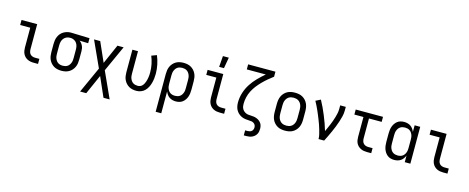

<svg xmlns="http://www.w3.org/2000/svg" viewBox="-43 -1578 6385 2616"><g transform="rotate(15 3150.0 -270.0)"><path d="M453 0H392Q369 0 346.5 -4Q324 -8 303.5 -18Q283 -28 267 -44Q251 -60 241 -80.5Q231 -101 227 -123.5Q223 -146 223 -169V-449H81V-520H302V-169Q302 -150 306.5 -131Q311 -112 323.5 -98Q336 -84 354.5 -77.5Q373 -71 392 -71H453Z M783 8Q756 8 729 2.5Q702 -3 678.5 -16.5Q655 -30 636.5 -50.5Q618 -71 606.5 -96Q595 -121 591 -148Q587 -175 587 -202V-318Q587 -344 591 -370Q595 -396 605.5 -420.5Q616 -445 633 -465.5Q650 -486 672.5 -499.5Q695 -513 720.5 -520.5Q746 -528 773 -528H788L1040 -520V-449L918 -453Q934 -442 946 -426.5Q958 -411 966 -393.5Q974 -376 977 -356.5Q980 -337 980 -318V-202Q980 -175 976 -148Q972 -121 960.5 -96Q949 -71 930.5 -50.5Q912 -30 888.5 -16.5Q865 -3 838 2.5Q811 8 783 8ZM784 -63Q801 -63 818 -67Q835 -71 849.5 -80.5Q864 -90 874 -104Q884 -118 890.5 -134.5Q897 -151 899 -168Q901 -185 901 -202V-318Q901 -342 896.5 -366Q892 -390 878.5 -410.5Q865 -431 843.5 -443Q822 -455 798 -457H779Q754 -457 730.5 -445.5Q707 -434 692 -413.5Q677 -393 671.5 -368Q666 -343 666 -318V-202Q666 -185 668 -168Q670 -151 676.5 -134.5Q683 -118 693 -104Q703 -90 717.5 -80.5Q732 -71 749 -67Q766 -63 784 -63Z M1521 215H1434L1313 -60L1191 215H1104L1271 -153L1104 -520H1191L1313 -245L1434 -520H1521L1354 -152Z M1841 8Q1814 8 1787 2.5Q1760 -3 1736.5 -16.5Q1713 -30 1694.5 -50.5Q1676 -71 1664.5 -96Q1653 -121 1649 -148Q1645 -175 1645 -202V-520H1724V-202Q1724 -185 1726 -168Q1728 -151 1734.5 -134.5Q1741 -118 1751 -104Q1761 -90 1775.5 -80.5Q1790 -71 1807 -67Q1824 -63 1841 -63Q1859 -63 1875.5 -69.5Q1892 -76 1904 -88.5Q1916 -101 1924.5 -116.5Q1933 -132 1938.5 -148Q1944 -164 1948 -181Q1952 -198 1954.5 -215Q1957 -232 1958 -249.5Q1959 -267 1959 -284Q1959 -342 1947.5 -398.5Q1936 -455 1914 -508L1987 -535Q2012 -475 2025 -411.5Q2038 -348 2038 -284Q2038 -251 2034 -218.5Q2030 -186 2021.5 -154Q2013 -122 1998 -92.5Q1983 -63 1960 -39.5Q1937 -16 1905.5 -4Q1874 8 1841 8Z M2170 215V-318Q2170 -345 2174 -372Q2178 -399 2189.5 -424Q2201 -449 2219.5 -469.5Q2238 -490 2261.5 -503.5Q2285 -517 2312 -522.5Q2339 -528 2366 -528Q2394 -528 2421 -522.5Q2448 -517 2471.5 -503.5Q2495 -490 2513.5 -469.5Q2532 -449 2543.5 -424Q2555 -399 2559 -372Q2563 -345 2563 -318V-202Q2563 -177 2560 -152Q2557 -127 2549 -103Q2541 -79 2526.5 -57.5Q2512 -36 2492 -20.5Q2472 -5 2447 1.5Q2422 8 2397 8Q2373 8 2349.5 2Q2326 -4 2306 -17.5Q2286 -31 2272 -51Q2258 -71 2249 -93V215ZM2367 -63Q2384 -63 2401 -67Q2418 -71 2432.5 -80.5Q2447 -90 2457 -104Q2467 -118 2473.5 -134.5Q2480 -151 2482 -168Q2484 -185 2484 -202V-318Q2484 -335 2482 -352Q2480 -369 2473.5 -385.5Q2467 -402 2457 -416Q2447 -430 2432.5 -439.5Q2418 -449 2401 -453Q2384 -457 2367 -457Q2349 -457 2332 -453Q2315 -449 2300.5 -439.5Q2286 -430 2276 -416Q2266 -402 2259.5 -385.5Q2253 -369 2251 -352Q2249 -335 2249 -318V-202Q2249 -185 2251 -168Q2253 -151 2259.5 -134.5Q2266 -118 2276 -104Q2286 -90 2300.5 -80.5Q2315 -71 2332 -67Q2349 -63 2367 -63Z M3078 0H3017Q2994 0 2971.5 -4Q2949 -8 2928.5 -18Q2908 -28 2892 -44Q2876 -60 2866 -80.5Q2856 -101 2852 -123.5Q2848 -146 2848 -169V-449H2706V-520H2927V-169Q2927 -150 2931.5 -131Q2936 -112 2948.5 -98Q2961 -84 2979.5 -77.5Q2998 -71 3017 -71H3078ZM2847 -600 2859 -755H2942L2915 -600Z M3413 215V144H3448Q3463 144 3478 140Q3493 136 3504.5 126Q3516 116 3521 101.5Q3526 87 3526 72Q3526 55 3518.5 40Q3511 25 3496.5 15.5Q3482 6 3465.5 3Q3449 0 3432 0Q3405 -1 3377.5 -4.5Q3350 -8 3324.5 -19.5Q3299 -31 3278.5 -49.5Q3258 -68 3244.5 -92Q3231 -116 3225.5 -143.5Q3220 -171 3220 -198Q3220 -268 3241 -335Q3262 -402 3299.5 -460.5Q3337 -519 3386 -569Q3435 -619 3488 -664H3220V-735H3605V-664Q3566 -635 3529.5 -604Q3493 -573 3459 -538.5Q3425 -504 3395 -465.5Q3365 -427 3343 -384Q3321 -341 3310 -294Q3299 -247 3299 -198Q3299 -181 3302 -163.5Q3305 -146 3313.5 -130.5Q3322 -115 3335 -103Q3348 -91 3364 -83.5Q3380 -76 3397.5 -73.5Q3415 -71 3432 -71H3433Q3454 -70 3475 -67.5Q3496 -65 3516 -57.5Q3536 -50 3553.5 -37.5Q3571 -25 3583 -8Q3595 9 3600 30Q3605 51 3605 72Q3605 92 3601 112Q3597 132 3586.5 149.5Q3576 167 3560.5 180Q3545 193 3526.5 201Q3508 209 3488 212Q3468 215 3448 215Z M3937 8Q3910 8 3882.5 3Q3855 -2 3831 -15.5Q3807 -29 3788 -49.5Q3769 -70 3757.5 -95Q3746 -120 3741.5 -147.5Q3737 -175 3737 -202V-318Q3737 -345 3741.5 -372.5Q3746 -400 3757.5 -425Q3769 -450 3788 -470.5Q3807 -491 3831 -504.5Q3855 -518 3882.5 -523Q3910 -528 3937 -528Q3965 -528 3992.5 -523Q4020 -518 4044 -504.5Q4068 -491 4087 -470.5Q4106 -450 4117.5 -425Q4129 -400 4133.5 -372.5Q4138 -345 4138 -318V-202Q4138 -175 4133.5 -147.5Q4129 -120 4117.5 -95Q4106 -70 4087 -49.5Q4068 -29 4044 -15.5Q4020 -2 3992.5 3Q3965 8 3937 8ZM3938 -63Q3955 -63 3972.5 -67Q3990 -71 4004.5 -80Q4019 -89 4030 -103Q4041 -117 4047.5 -133.5Q4054 -150 4056.5 -167.5Q4059 -185 4059 -202V-318Q4059 -335 4056.5 -352.5Q4054 -370 4047.5 -386.5Q4041 -403 4030 -417Q4019 -431 4004.5 -440Q3990 -449 3972.5 -453Q3955 -457 3938 -457Q3920 -457 3902.5 -453Q3885 -449 3870.5 -440Q3856 -431 3845 -417Q3834 -403 3827.5 -386.5Q3821 -370 3818.5 -352.5Q3816 -335 3816 -318V-202Q3816 -185 3818.5 -167.5Q3821 -150 3827.5 -133.5Q3834 -117 3845 -103Q3856 -89 3870.5 -80Q3885 -71 3902.5 -67Q3920 -63 3938 -63Z M4410 0Q4410 -33 4402 -65Q4394 -97 4385 -129Q4376 -161 4365 -192Q4354 -223 4342 -253.5Q4330 -284 4317.5 -314.5Q4305 -345 4291.5 -375Q4278 -405 4263.5 -435Q4249 -465 4233 -493L4302 -528Q4328 -481 4351 -431.5Q4374 -382 4394.5 -332Q4415 -282 4433.5 -231Q4452 -180 4467 -128Q4479 -155 4491.5 -182.5Q4504 -210 4515.5 -237.5Q4527 -265 4537 -293.5Q4547 -322 4555.5 -350.5Q4564 -379 4570 -408.5Q4576 -438 4576 -468V-520H4655V-468Q4655 -426 4645 -385.5Q4635 -345 4622 -305.5Q4609 -266 4593.5 -227Q4578 -188 4561 -150Q4544 -112 4526 -74.5Q4508 -37 4489 0Z M5153 0H5091Q5069 0 5046.5 -4Q5024 -8 5003.5 -18Q4983 -28 4966.5 -44Q4950 -60 4940 -80.5Q4930 -101 4926.5 -123.5Q4923 -146 4923 -169V-449H4795V-520H5180V-449H5001V-169Q5001 -150 5006 -131Q5011 -112 5023.5 -98Q5036 -84 5054.5 -77.5Q5073 -71 5091 -71H5153Z M5478 8Q5453 8 5428 1.5Q5403 -5 5383 -20.5Q5363 -36 5348.5 -57.5Q5334 -79 5326 -103Q5318 -127 5315 -152Q5312 -177 5312 -202V-318Q5312 -343 5315 -368Q5318 -393 5326 -417Q5334 -441 5348.5 -462.5Q5363 -484 5383 -499.5Q5403 -515 5428 -521.5Q5453 -528 5478 -528Q5502 -528 5525.5 -522Q5549 -516 5569 -502.5Q5589 -489 5603 -469Q5617 -449 5626 -427V-520H5705V0H5626V-93Q5617 -71 5603 -51Q5589 -31 5569 -17.5Q5549 -4 5525.5 2Q5502 8 5478 8ZM5508 -63Q5526 -63 5543 -67Q5560 -71 5574.5 -80.5Q5589 -90 5599 -104Q5609 -118 5615.5 -134.5Q5622 -151 5624 -168Q5626 -185 5626 -202V-318Q5626 -335 5624 -352Q5622 -369 5615.5 -385.5Q5609 -402 5599 -416Q5589 -430 5574.5 -439.5Q5560 -449 5543 -453Q5526 -457 5509 -457Q5491 -457 5474 -453Q5457 -449 5442.5 -439.5Q5428 -430 5418 -416Q5408 -402 5401.5 -385.5Q5395 -369 5393 -352Q5391 -335 5391 -318V-202Q5391 -185 5393 -168Q5395 -151 5401.5 -134.5Q5408 -118 5418 -104Q5428 -90 5442.5 -80.5Q5457 -71 5474 -67Q5491 -63 5508 -63Z M6228 0H6167Q6144 0 6121.5 -4Q6099 -8 6078.5 -18Q6058 -28 6042 -44Q6026 -60 6016 -80.5Q6006 -101 6002 -123.5Q5998 -146 5998 -169V-449H5856V-520H6077V-169Q6077 -150 6081.5 -131Q6086 -112 6098.5 -98Q6111 -84 6129.5 -77.5Q6148 -71 6167 -71H6228Z"/></g></svg>

Font: Iosevka Pride
Style: Regular
Weight: 400
Monospace: yes
Designer: Belleve Invis
Foundry: Belleve Invis
Version: Version 30.3.1; ttfautohint (v1.8.4)